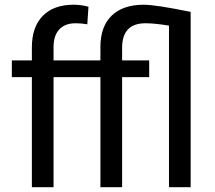

<svg xmlns="http://www.w3.org/2000/svg" viewBox="-20 -780 894 800"><path d="M112.8 0V-458.5H29.3V-528.3H112.8V-582.5Q112.8 -667.5 158.2 -713.9Q203.6 -760.3 286.6 -760.3Q317.9 -760.3 348.6 -752L343.8 -678.7Q320.8 -683.1 294.9 -683.1Q251 -683.1 227.1 -657.5Q203.1 -631.8 203.1 -584V-528.3H398.4V-585.9Q398.9 -670.4 445.8 -715.3Q492.7 -760.3 579.1 -760.3Q628.4 -760.3 774.4 -730.5V0H684.1V-673.3Q623.5 -683.1 586.4 -683.1Q488.8 -683.1 488.8 -580.6V-528.3H601.6V-458.5H488.8V0H398.4V-458.5H203.1V0Z"/></svg>

Font: Noboto
Style: Regular
Weight: 400
Designer: Google
Version: Version 2.001101; 2014